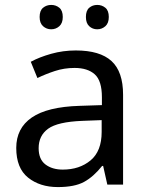

<svg xmlns="http://www.w3.org/2000/svg" viewBox="-20 -750 601 780"><path d="M288 -545Q386 -545 433 -502Q480 -459 480 -365V0H416L399 -76H395Q360 -32 321.5 -11Q283 10 215 10Q142 10 94 -28.5Q46 -67 46 -149Q46 -229 109 -272.5Q172 -316 303 -320L394 -323V-355Q394 -422 365 -448Q336 -474 283 -474Q241 -474 203 -461.5Q165 -449 132 -433L105 -499Q140 -518 188 -531.5Q236 -545 288 -545ZM314 -259Q214 -255 175.5 -227Q137 -199 137 -148Q137 -103 164.5 -82Q192 -61 235 -61Q303 -61 348 -98.5Q393 -136 393 -214V-262ZM141 -681Q141 -707 155 -718.5Q169 -730 188 -730Q207 -730 221 -718.5Q235 -707 235 -681Q235 -656 221 -643.5Q207 -631 188 -631Q169 -631 155 -643.5Q141 -656 141 -681ZM329 -681Q329 -707 342.5 -718.5Q356 -730 375 -730Q394 -730 408 -718.5Q422 -707 422 -681Q422 -656 408 -643.5Q394 -631 375 -631Q356 -631 342.5 -643.5Q329 -656 329 -681Z"/></svg>

Font: Noto Sans Adlam
Style: Regular
Weight: 400
Designer: Mark Jamra, Neil Patel
Foundry: JamraPatel LLC
Version: Version 3.001